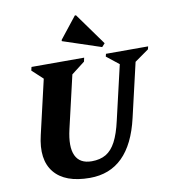

<svg xmlns="http://www.w3.org/2000/svg" viewBox="-100 -1032 1022 1135"><g transform="rotate(-10 410.5 -464.5)"><path d="M105 -284 190 -651 229 -564 116 -669 121 -690H437L432 -667L300 -565L362 -651L278 -289Q254 -186 279 -132.5Q304 -79 376 -79Q426 -79 461 -99.5Q496 -120 520.5 -166.5Q545 -213 562 -289L646 -651L670 -590L564 -674L568 -690H821L817 -673L701 -591L741 -651L657 -289Q587 16 348 16Q199 16 135 -62.5Q71 -141 105 -284ZM553 -733 324 -809V-816L426 -945H433L571 -753Z"/></g></svg>

Font: Platypi Light
Style: Bold Italic
Weight: 700
Italic angle: -13°
Version: Version 1.200